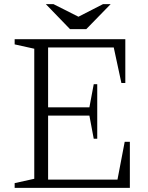

<svg xmlns="http://www.w3.org/2000/svg" viewBox="-20 -910 718 930"><path d="M434 -238H451V-502H434L413 -390H213V-680H531L568 -508H587V-720H51V-695L146 -674V-44L51 -23V0H609V-223H584L549 -40H213V-350H413ZM516 -890 398 -769H319L202 -890H239L360 -829L479 -890Z"/></svg>

Font: GradeGX
Style: Regular
Weight: 100
Width: 1
Designer: Adam Twardoch
Foundry: Adam Twardoch
Version: Version 2.002; DEVELOPMENT